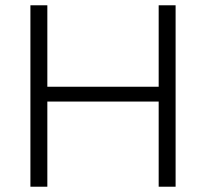

<svg xmlns="http://www.w3.org/2000/svg" viewBox="-20 -706 779 726"><path d="M95 0H159V-322H580V0H644V-686H580V-378H159V-686H95Z"/></svg>

Font: Archivo ExtraLight
Style: Regular
Weight: 200
Designer: Hector Gatti
Foundry: Omnibus-Type
Version: Version 2.001